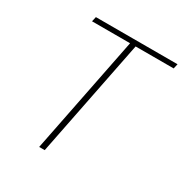

<svg xmlns="http://www.w3.org/2000/svg" viewBox="-156 -780 859 900"><g transform="rotate(30 274.0 -330.0)"><path d="M180 0 306 -634H100L106 -660H548L542 -634H336L210 0Z"/></g></svg>

Font: Source Sans 3
Style: Italic
Weight: 200
Italic angle: -11°
Designer: Paul D. Hunt
Foundry: Adobe
Version: Version 3.046;hotconv 1.0.118;makeotfexe 2.5.65603